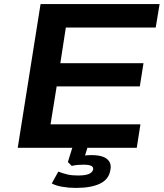

<svg xmlns="http://www.w3.org/2000/svg" viewBox="-20 -725 803 942"><path d="M67 0 179 -705H763L744 -590H303L276 -415H684L666 -301H258L228 -115H669L651 0ZM352 197Q318 197 286 191.5Q254 186 234 175L266 117Q290 126 311 131Q332 136 362 136Q399 136 416 128.5Q433 121 437 107Q439 94 427 88.5Q415 83 390 83Q378 83 363 84Q348 85 332 89L313 70L341 -20H415L391 58L359 45Q379 40 395.5 38Q412 36 429 36Q463 36 485 44Q507 52 517 69Q527 86 521 112Q513 156 469.5 176.5Q426 197 352 197Z"/></svg>

Font: Nunito Sans 10pt Expanded
Style: Bold Italic
Weight: 700
Width: 7
Italic angle: -9°
Designer: Vernon Adams
Foundry: Vernon Adams
Version: Version 3.101;gftools[0.9.27]